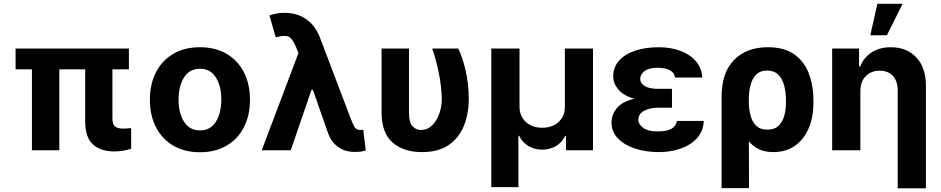

<svg xmlns="http://www.w3.org/2000/svg" viewBox="-20 -806 5046 1030"><path d="M671.5 -545.5V-433.9H583.1V-170.8Q583.5 -138.1 597.8 -127.1Q612.2 -116.1 641 -116.1Q653.4 -116.1 664.4 -117.2Q675.4 -118.3 683.6 -119V-7.8Q664.8 -2.1 642 2.1Q619.3 6.4 593 6.4Q521.3 6.4 479.4 -30.5Q437.5 -67.5 437.1 -152.7V-433.9H298.3V0H151.3V-433.9H63.6V-545.5Z M1052.6 10.7Q969.8 10.7 909.6 -24.7Q849.4 -60 816.8 -123.4Q784.1 -186.8 784.1 -270.6Q784.1 -355.1 816.8 -418.5Q849.4 -481.9 909.6 -517.2Q969.8 -552.6 1052.6 -552.6Q1135.3 -552.6 1195.5 -517.2Q1255.7 -481.9 1288.4 -418.5Q1321 -355.1 1321 -270.6Q1321 -186.8 1288.4 -123.4Q1255.7 -60 1195.5 -24.7Q1135.3 10.7 1052.6 10.7ZM1053.3 -106.5Q1109.4 -106.5 1138.3 -153.4Q1167.3 -200.3 1167.3 -271.7Q1167.3 -343 1138.3 -390.1Q1109.4 -437.1 1053.3 -437.1Q996.1 -437.1 967 -390.1Q937.9 -343 937.9 -271.7Q937.9 -200.3 967 -153.4Q996.1 -106.5 1053.3 -106.5Z M1881.7 8.9Q1832.4 8.9 1796 -16Q1759.6 -40.8 1740.8 -89.1L1658.4 -324.6H1651.3L1539.8 0H1384.2L1581 -521.3L1568.2 -553.3Q1549.7 -598.7 1528.6 -609Q1507.5 -619.3 1459.5 -605.8L1425.4 -723Q1443.9 -729.8 1463.6 -733.5Q1483.3 -737.2 1506 -737.2Q1573.9 -737.2 1622.7 -703.1Q1671.5 -669 1696.4 -604.4L1862.9 -166.2Q1874.6 -134.9 1884.2 -121.8Q1893.8 -108.7 1913.4 -108.7Q1917.3 -108.7 1921.5 -109.2Q1925.8 -109.7 1928.6 -110.1L1942.1 1.1Q1916.9 9.6 1881.7 8.9Z M2027 -545.5H2174V-201.7Q2173.7 -148.8 2193 -128.7Q2212.4 -108.7 2237.9 -108.7Q2272.7 -108.7 2297.8 -133.2Q2322.8 -157.7 2336.5 -196.2Q2350.1 -234.7 2350.1 -277Q2348.4 -342.3 2334.2 -413.5Q2320 -484.7 2298.7 -545.5H2437.9Q2460.9 -500.7 2477.8 -427.7Q2494.7 -354.8 2494.7 -277Q2494.7 -196.4 2468.8 -131.4Q2442.8 -66.4 2387.3 -28.2Q2331.7 9.9 2242.5 9.9Q2145.2 9.9 2086.1 -41.4Q2027 -92.7 2027 -203.1Z M2615.8 197.8V-545.5H2767V-232.2Q2767.4 -182.9 2801 -151.8Q2834.5 -120.7 2888.5 -120.7Q2943.2 -120.7 2976.7 -151.8Q3010.3 -182.9 3010.3 -232.2V-545.5H3161.2V0H3016.3V-77.4H3012.1Q2995.7 -41.9 2962.7 -22.5Q2929.7 -3.2 2888.5 -3.2Q2847.7 -3.2 2814.8 -22.5Q2782 -41.9 2765.3 -77.4H2761V197.8Z M3584.9 -285.9V-228H3507.5Q3467.7 -228 3436.4 -212.2Q3405.2 -196.4 3404.5 -163Q3405.2 -138.1 3431.3 -119.5Q3457.4 -100.9 3506.7 -100.9Q3557.5 -100.9 3582.4 -115.2Q3607.2 -129.6 3611.2 -157.3H3755.3Q3753.2 -102.3 3719.3 -65Q3685.4 -27.7 3631.4 -8.9Q3577.4 9.9 3514.6 9.9Q3443.2 9.9 3385.5 -9.4Q3327.8 -28.8 3294.2 -64.3Q3260.7 -99.8 3260.3 -148.4Q3260.7 -192.5 3290 -226.9Q3319.2 -261.4 3382.5 -276.3Q3325.3 -292.3 3297.6 -325.3Q3269.9 -358.3 3269.5 -395.6Q3269.9 -446 3301.3 -481Q3332.7 -516 3387.8 -534.3Q3442.8 -552.6 3513.8 -552.6Q3578.1 -552.6 3630.1 -533.2Q3682.2 -513.8 3713.4 -477.5Q3744.7 -441.1 3747.2 -389.9H3601.2Q3598 -416.9 3572.3 -429.7Q3546.5 -442.5 3506.4 -442.5Q3461.3 -442.5 3438 -424.7Q3414.8 -407 3414.4 -383.5Q3414.8 -359 3439.1 -344.3Q3463.4 -329.5 3507.5 -329.5H3584.9Z M3851.2 203.1V-288.4Q3851.2 -416.9 3918.3 -484.7Q3985.4 -552.6 4098.7 -552.6Q4188.2 -552.6 4242 -513.7Q4295.8 -474.8 4319.8 -409.8Q4343.8 -344.8 4343.8 -267V-257.1Q4343.8 -176.8 4317.8 -116.8Q4291.9 -56.8 4243.8 -23.4Q4195.7 9.9 4128.2 9.9Q4083.8 9.9 4052 -5.1Q4020.2 -20.2 3997.5 -47.9L3998.2 203.1ZM3997.2 -251.8Q3997.9 -219.1 4006.2 -186.6Q4014.6 -154.1 4035.9 -132.3Q4057.2 -110.4 4096.6 -110.4Q4135.7 -110.4 4157.5 -132.1Q4179.3 -153.8 4188 -187.5Q4196.7 -221.2 4196.4 -257.1V-267Q4196.4 -310.4 4186.8 -346.9Q4177.2 -383.5 4154.8 -405.5Q4132.5 -427.6 4094.5 -427.6Q4058.9 -427.6 4037.5 -406.6Q4016 -385.7 4006.6 -350.9Q3997.2 -316.1 3997.2 -274.5Z M4595.5 -315.3V0H4444.2V-545.5H4588.4V-449.2H4594.8Q4613.3 -497.2 4655.9 -524.9Q4698.5 -552.6 4758.9 -552.6Q4844.8 -552.6 4896 -497.7Q4947.1 -442.8 4947.1 -347.3V204.5H4795.8V-320.3Q4795.8 -370.4 4770.2 -398.6Q4744.7 -426.8 4698.9 -426.8Q4653.4 -426.8 4624.5 -397.5Q4595.5 -368.3 4595.5 -315.3ZM4648.8 -616.8 4686.8 -785.5H4822.1L4737.9 -616.8Z"/></svg>

Font: Inter Zeller
Style: Bold
Weight: 700
Designer: Rasmus Andersson; Joe Bland
Foundry: zeller
Version: Version 3.015;git-dec3a8cb1